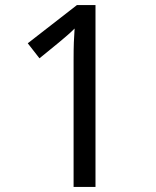

<svg xmlns="http://www.w3.org/2000/svg" viewBox="-20 -734 612 754"><path d="M355 0H269V-499Q269 -542 270 -568Q271 -594 273 -622Q257 -606 244 -595Q231 -584 211 -567L135 -505L89 -564L282 -714H355Z"/></svg>

Font: Noto Sans Javanese
Style: Regular
Weight: 400
Designer: Monotype Design Team
Foundry: Monotype Imaging Inc.
Version: Version 2.004